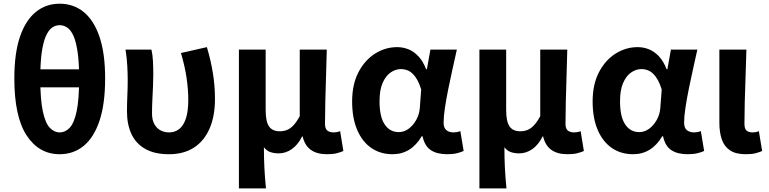

<svg xmlns="http://www.w3.org/2000/svg" viewBox="-20 -832 4215 1053"><path d="M307.2 13.8Q193.8 13.8 126.2 -89.1Q58.6 -191.9 58.6 -402.3Q58.6 -539.9 89.5 -630.5Q120.4 -721.1 176.4 -766.4Q232.3 -811.7 307.2 -811.7Q382.9 -811.7 438.8 -766.4Q494.7 -721.1 525.7 -630.1Q556.6 -539.1 556.6 -402.3Q556.6 -261.8 525.7 -169.6Q494.7 -77.5 438.8 -31.8Q382.9 13.8 307.2 13.8ZM307.2 -105.8Q338 -105.8 362.2 -131.3Q386.3 -156.8 400.2 -221.2Q414 -285.6 414 -402.3Q414 -488.1 405.9 -544.8Q397.8 -601.6 383.4 -634.3Q368.9 -666.9 349.4 -680.4Q329.9 -693.9 307.2 -693.9Q284.5 -693.9 265.4 -680.4Q246.3 -666.9 231.7 -634.3Q217.1 -601.6 209 -544.8Q200.9 -488.1 200.9 -402.3Q200.9 -285.6 214.9 -221.2Q228.9 -156.8 253 -131.3Q277.1 -105.8 307.2 -105.8ZM137.3 -353.2V-451.8H477.6V-353.2Z M906.5 13.8Q827.7 13.8 776.4 -15.4Q725.2 -44.5 700.8 -97.1Q676.4 -149.8 676.4 -220.4Q676.4 -264.1 678.4 -307.1Q680.4 -350 680.4 -392.9Q680.4 -426.4 678.1 -470.4Q675.8 -514.3 668.5 -559.8H810.6Q817.1 -531 818.9 -496.6Q820.7 -462.3 820.7 -423Q820.7 -398.2 819.2 -361.9Q817.7 -325.5 815.7 -285.5Q813.7 -245.4 813.7 -209Q813.7 -174.3 826.6 -151.1Q839.5 -128 860.8 -116.9Q882 -105.8 907 -105.8Q939.7 -105.8 963.3 -124.6Q986.8 -143.3 999.7 -182.8Q1012.6 -222.4 1012.6 -283.6Q1012.6 -339.7 1003.6 -402.4Q994.7 -465.1 972.5 -541.3L1114.6 -573.5Q1135.5 -504.4 1147.3 -432.9Q1159 -361.3 1159 -289.7Q1159 -194.4 1129.2 -126.5Q1099.4 -58.5 1043.5 -22.4Q987.5 13.8 906.5 13.8Z M1290.3 201.1V-559.8H1437V-228.7Q1437 -165.8 1455.4 -138.9Q1473.7 -112 1514.6 -112Q1535.8 -112 1554 -119.3Q1572.3 -126.5 1589.4 -144.6Q1606.5 -162.8 1623.9 -194.8V-559.8H1772.2Q1770.7 -491.7 1768.2 -417.3Q1765.8 -342.9 1764.1 -274Q1762.4 -205.1 1762.4 -152.6Q1762.4 -126.6 1775 -116.2Q1787.5 -105.8 1809.8 -105.8Q1817.8 -105.8 1826.7 -107.3Q1835.5 -108.8 1845.5 -112.6L1863.2 -3.8Q1846.8 3.3 1826.3 8.5Q1805.8 13.8 1773.3 13.8Q1717.6 13.8 1684.4 -10.4Q1651.2 -34.5 1639.7 -83.8H1637Q1614.2 -38.1 1580.8 -14.5Q1547.3 9.1 1508.4 9.1Q1484.1 9.1 1463.7 2.5Q1443.3 -4.1 1427.3 -24.5Q1427.3 9.1 1428.1 37.5Q1428.9 65.9 1430.2 91.9Q1431.5 117.8 1433.6 144.4Q1435.8 171 1438.6 201.1Z M2132.9 13.8Q2066.6 13.8 2016.7 -20.3Q1966.9 -54.4 1939 -119.5Q1911.2 -184.6 1911.2 -275.5Q1911.2 -369.3 1945.9 -435.9Q1980.6 -502.4 2037 -538Q2093.4 -573.5 2158.1 -573.5Q2191 -573.5 2220.6 -561.4Q2250.3 -549.3 2275.2 -522.7Q2300.1 -496.1 2317 -452.4H2321.3L2340.5 -559.8H2485.5Q2474.5 -509.8 2461.9 -453.7Q2449.4 -397.7 2438.3 -342.8Q2427.2 -287.8 2420.1 -240.2Q2412.9 -192.5 2412.9 -159.3Q2412.9 -130.2 2428.4 -118Q2443.9 -105.8 2467.5 -105.8Q2475.9 -105.8 2485.6 -107.5Q2495.3 -109.2 2504.7 -113L2522.8 -4.2Q2508.6 2.9 2486.1 8.3Q2463.5 13.8 2432.5 13.8Q2376.1 13.8 2342.2 -9Q2308.4 -31.8 2297.5 -84.8H2293Q2234.6 13.8 2132.9 13.8ZM2167.1 -107.4Q2195.5 -107.4 2220.6 -125.5Q2245.7 -143.6 2262.9 -174.4Q2280.2 -205.2 2282.6 -242.3L2290 -341.3Q2280.9 -371.4 2269 -392.9Q2257 -414.3 2243.1 -427.7Q2229.1 -441.2 2212.9 -447.2Q2196.6 -453.2 2179 -453.2Q2149.5 -453.2 2122.3 -434.5Q2095.2 -415.8 2078.4 -377Q2061.5 -338.2 2061.5 -277.1Q2061.5 -191 2090 -149.2Q2118.4 -107.4 2167.1 -107.4Z M2609.3 201.1V-559.8H2756V-228.7Q2756 -165.8 2774.4 -138.9Q2792.7 -112 2833.6 -112Q2854.8 -112 2873 -119.3Q2891.3 -126.5 2908.4 -144.6Q2925.5 -162.8 2942.9 -194.8V-559.8H3091.2Q3089.7 -491.7 3087.2 -417.3Q3084.8 -342.9 3083.1 -274Q3081.4 -205.1 3081.4 -152.6Q3081.4 -126.6 3094 -116.2Q3106.5 -105.8 3128.8 -105.8Q3136.8 -105.8 3145.7 -107.3Q3154.5 -108.8 3164.5 -112.6L3182.2 -3.8Q3165.8 3.3 3145.3 8.5Q3124.8 13.8 3092.3 13.8Q3036.6 13.8 3003.4 -10.4Q2970.2 -34.5 2958.7 -83.8H2956Q2933.2 -38.1 2899.8 -14.5Q2866.3 9.1 2827.4 9.1Q2803.1 9.1 2782.7 2.5Q2762.3 -4.1 2746.3 -24.5Q2746.3 9.1 2747.1 37.5Q2747.9 65.9 2749.2 91.9Q2750.5 117.8 2752.6 144.4Q2754.8 171 2757.6 201.1Z M3451.9 13.8Q3385.6 13.8 3335.7 -20.3Q3285.9 -54.4 3258 -119.5Q3230.2 -184.6 3230.2 -275.5Q3230.2 -369.3 3264.9 -435.9Q3299.6 -502.4 3356 -538Q3412.4 -573.5 3477.1 -573.5Q3510 -573.5 3539.6 -561.4Q3569.3 -549.3 3594.2 -522.7Q3619.1 -496.1 3636 -452.4H3640.3L3659.5 -559.8H3804.5Q3793.5 -509.8 3780.9 -453.7Q3768.4 -397.7 3757.3 -342.8Q3746.2 -287.8 3739.1 -240.2Q3731.9 -192.5 3731.9 -159.3Q3731.9 -130.2 3747.4 -118Q3762.9 -105.8 3786.5 -105.8Q3794.9 -105.8 3804.6 -107.5Q3814.3 -109.2 3823.7 -113L3841.8 -4.2Q3827.6 2.9 3805.1 8.3Q3782.5 13.8 3751.5 13.8Q3695.1 13.8 3661.2 -9Q3627.4 -31.8 3616.5 -84.8H3612Q3553.6 13.8 3451.9 13.8ZM3486.1 -107.4Q3514.5 -107.4 3539.6 -125.5Q3564.7 -143.6 3581.9 -174.4Q3599.2 -205.2 3601.6 -242.3L3609 -341.3Q3599.9 -371.4 3588 -392.9Q3576 -414.3 3562.1 -427.7Q3548.1 -441.2 3531.9 -447.2Q3515.6 -453.2 3498 -453.2Q3468.5 -453.2 3441.3 -434.5Q3414.2 -415.8 3397.4 -377Q3380.5 -338.2 3380.5 -277.1Q3380.5 -191 3409 -149.2Q3437.4 -107.4 3486.1 -107.4Z M4070.5 13.8Q4014.8 13.8 3983.4 -7.5Q3952 -28.7 3938.6 -67.7Q3925.3 -106.6 3925.3 -158.8V-559.8H4073.6Q4072 -491.7 4069.1 -417.3Q4066.1 -342.9 4064.5 -274Q4062.8 -205.1 4062.8 -152.6Q4062.8 -126.6 4074.1 -116.2Q4085.5 -105.8 4107.8 -105.8Q4115 -105.8 4124.3 -107.3Q4133.5 -108.8 4141.9 -112.6L4159.9 -3.8Q4143.5 3.3 4123.4 8.5Q4103.2 13.8 4070.5 13.8Z"/></svg>

Font: Noto Sans KR Thin
Style: Regular
Weight: 100
Designer: Ryoko NISHIZUKA 西塚涼子 (kana, bopomofo & ideographs); Paul D. Hunt (Latin, Greek & Cyrillic); Sandoll Communications 산돌커뮤니
Foundry: Adobe
Version: Version 2.004-H2;hotconv 1.0.118;makeotfexe 2.5.65603